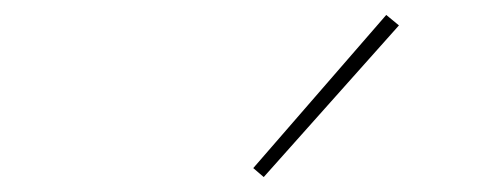

<svg xmlns="http://www.w3.org/2000/svg" viewBox="-20 -799 640 257"><path d="M333 -562 319 -574 497 -779 514 -765Z"/></svg>

Font: Iosevka Thin Extended
Style: Italic
Weight: 100
Width: 7
Italic angle: -9°
Monospace: yes
Designer: Belleve Invis
Foundry: Belleve Invis
Version: Version 32.5.0; ttfautohint (v1.8.4)